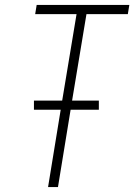

<svg xmlns="http://www.w3.org/2000/svg" viewBox="-20 -755 542 775"><path d="M174 0 225 -312H117V-349H231L289 -698H122L128 -735H502L496 -698H329L271 -349H379V-312H265L214 0Z"/></svg>

Font: Iosevka SS18 Extralight
Style: Italic
Weight: 200
Italic angle: -9°
Monospace: yes
Designer: Belleve Invis
Foundry: Belleve Invis
Version: Version 25.1.1; ttfautohint (v1.8.4)